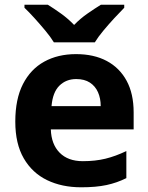

<svg xmlns="http://www.w3.org/2000/svg" viewBox="-20 -786 631 816"><path d="M303 -556Q379 -556 433.5 -527Q488 -498 518 -443Q548 -388 548 -308V-236H196Q198 -173 233.5 -137Q269 -101 332 -101Q385 -101 428 -111.5Q471 -122 517 -144V-29Q477 -9 432.5 0.5Q388 10 325 10Q243 10 180 -20.5Q117 -51 81 -113Q45 -175 45 -269Q45 -365 77.5 -428.5Q110 -492 168 -524Q226 -556 303 -556ZM304 -450Q261 -450 232.5 -422Q204 -394 199 -335H408Q408 -368 396.5 -394Q385 -420 362 -435Q339 -450 304 -450ZM209 -606Q195 -629 172.5 -656Q150 -683 126.5 -709Q103 -735 84 -753V-766H183Q209 -750 239 -728.5Q269 -707 295 -680Q321 -707 352 -728.5Q383 -750 409 -766H508V-753Q490 -735 466 -709Q442 -683 419.5 -656Q397 -629 383 -606Z"/></svg>

Font: Noto Sans Telugu
Style: Regular
Weight: 400
Designer: Jelle Bosma - Monotype Design Team
Foundry: Monotype Imaging Inc.
Version: Version 2.003